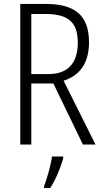

<svg xmlns="http://www.w3.org/2000/svg" viewBox="-20 -827 523 975"><path d="M212 -807H83V-93H139V-403H251L401 -93H465L303 -417C386 -444 432 -507 432 -612C432 -751 358 -807 212 -807ZM210 -756C325 -756 375 -716 375 -610C375 -502 320 -451 228 -451H139V-756ZM301 -23V-32H244C239 9 218 83 204 118V128H235C263 85 288 24 301 -23Z"/></svg>

Font: Noto Sans Telugu UI Condensed Light
Style: Regular
Weight: 300
Width: 3
Designer: Jelle Bosma - Monotype Design Team
Foundry: Monotype Imaging Inc.
Version: Version 2.005